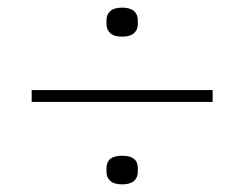

<svg xmlns="http://www.w3.org/2000/svg" viewBox="-20 -557 640 503"><path d="M63 -290V-321H537V-290ZM300 -74Q279 -74 269 -83Q259 -92 259 -106V-117Q259 -149 300 -149Q341 -149 341 -117V-106Q341 -92 331 -83Q321 -74 300 -74ZM300 -461Q279 -461 269 -470Q259 -479 259 -493V-505Q259 -519 269 -528Q279 -537 300 -537Q321 -537 331 -528Q341 -519 341 -505V-493Q341 -479 331 -470Q321 -461 300 -461Z"/></svg>

Font: IBM Plex Sans KR ExtLt
Style: Regular
Weight: 200
Designer: Mike Abbink; Paul van der Laan; Pieter van Rosmalen; Wujin Sim; Chorong Kim; Dohee Lee;
Foundry: Sandoll Inc.
Version: Version 1.002